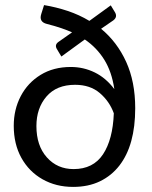

<svg xmlns="http://www.w3.org/2000/svg" viewBox="-20 -727 598 754"><path d="M267 7Q200 7 147 -23Q94 -53 64 -107Q34 -161 34 -233Q34 -297 61.5 -349.5Q89 -402 139.5 -433Q190 -464 258 -464Q308 -464 352 -442.5Q396 -421 429 -377Q419 -445 389.5 -492.5Q360 -540 313 -572L221 -505L203 -535Q194 -551 209 -562L263 -600Q245 -608 222 -616Q199 -624 164 -633Q132 -641 142 -672L153 -707Q201 -699 246 -684Q291 -669 331 -645L415 -706L432 -678Q442 -660 425 -647L377 -614Q440 -562 475.5 -484Q511 -406 511 -302Q511 -157 449 -77Q418 -37 372.5 -15Q327 7 267 7ZM269 -63Q346 -63 384.5 -121Q423 -179 427 -282Q410 -329 372 -361.5Q334 -394 275 -394Q202 -394 162.5 -348Q123 -302 123 -232Q123 -155 164 -109Q205 -63 269 -63Z"/></svg>

Font: Aleo
Style: Regular
Weight: 400
Designer: Alessio Laiso
Foundry: Alessio Laiso
Version: Version 2.001; ttfautohint (v1.8.4.7-5d5b);gftools[0.9.29]